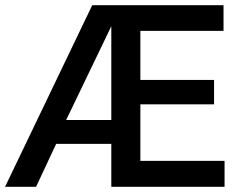

<svg xmlns="http://www.w3.org/2000/svg" viewBox="-42 -720 952 740"><path d="M-22.5 0 313.5 -700H819.5V-601H499V-412H783V-318H499V-100H823.5V0H387V-165.5H174.5L97 0ZM213 -257.5H387V-619Z"/></svg>

Font: Geologica
Style: Regular
Weight: 400
Designer: Sindre Bremnes, Frode Helland
Foundry: Monokrom Skriftforlag AS
Version: Version 1.010; ttfautohint (v1.8.4.7-5d5b);gftools[0.9.28]